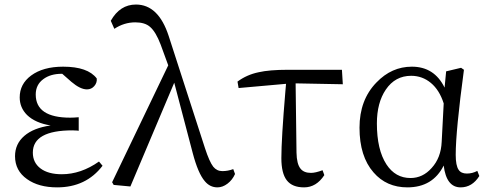

<svg xmlns="http://www.w3.org/2000/svg" viewBox="-20 -808 2141 842"><path d="M230.5 13.7Q149.4 13.7 98.6 -22.5Q45.9 -59.6 45.9 -123Q45.9 -176.8 86.4 -211.9Q127 -247.1 202.1 -257.8Q134.8 -268.6 98.6 -303.7Q66.4 -335.9 66.4 -380.9Q66.4 -439.5 116.2 -476.6Q168.9 -515.6 256.8 -515.6Q365.2 -515.6 404.3 -463.9Q406.2 -445.3 393.6 -430.7Q380.9 -416 361.3 -416Q332 -416 293 -449.2L252.9 -484.4H251Q201.2 -484.4 169.9 -460.9Q136.7 -436.5 136.7 -393.6Q136.7 -292 288.1 -292Q303.7 -292 325.2 -293.9V-234.4Q322.3 -234.4 318.4 -235.4Q302.7 -236.3 297.9 -236.3Q124 -236.3 124 -138.7Q124 -94.7 157.7 -69.3Q191.4 -43.9 251 -43.9Q335 -43.9 414.1 -99.6L429.7 -81.1Q357.4 13.7 230.5 13.7Z M933.6 13.7Q900.4 13.7 877.9 -13.7Q848.6 -47.9 825.2 -136.7L744.1 -445.3L551.8 9.8L478.5 2.9L471.7 -8.8L717.8 -521.5L684.6 -612.3Q663.1 -668.9 637.7 -690.4Q615.2 -710 573.2 -710Q524.4 -710 481.4 -681.6L465.8 -716.8Q505.9 -788.1 576.2 -788.1Q674.8 -788.1 719.7 -650.4L878.9 -158.2Q898.4 -98.6 915 -77.1Q930.7 -57.6 955.1 -57.6Q979.5 -57.6 1002.9 -66.4L1010.7 -44.9Q999 -18.6 977.5 -2.4Q956.1 13.7 933.6 13.7Z M1313.5 13.7Q1261.7 13.7 1237.8 -17.1Q1213.9 -47.9 1213.9 -114.3Q1213.9 -199.2 1231.4 -406.2Q1233.4 -429.7 1234.4 -440.4L1026.4 -421.9L1021.5 -450.2Q1062.5 -480.5 1114.3 -491.2Q1161.1 -502 1243.2 -502H1479.5L1483.4 -438.5L1276.4 -442.4L1280.3 -138.7Q1281.2 -88.9 1297.9 -68.4Q1312.5 -49.8 1343.8 -49.8Q1363.3 -49.8 1394.5 -61.5L1402.3 -40Q1367.2 13.7 1313.5 13.7Z M1766.6 13.7Q1674.8 13.7 1618.2 -51.8Q1556.6 -122.1 1556.6 -248Q1556.6 -370.1 1630.9 -446.3Q1697.3 -515.6 1786.1 -515.6Q1884.8 -515.6 1929.7 -423.8L1936.5 -495.1L2002 -510.7L2014.6 -502Q1978.5 -233.4 1978.5 -128.9Q1978.5 -82 1991.2 -63.5Q2002 -46.9 2027.3 -46.9Q2051.8 -46.9 2073.2 -58.6L2082 -36.1Q2050.8 13.7 2000 13.7Q1937.5 13.7 1925.8 -82Q1877.9 13.7 1766.6 13.7ZM1780.3 -27.3Q1834 -27.3 1873 -71.3Q1914.1 -116.2 1917 -186.5L1925.8 -354.5Q1907.2 -413.1 1869.6 -444.3Q1832 -475.6 1783.2 -475.6Q1712.9 -475.6 1671.9 -415Q1632.8 -357.4 1632.8 -266.6Q1632.8 -151.4 1674.8 -86.9Q1713.9 -27.3 1780.3 -27.3Z"/></svg>

Font: Bpmf Zihi Only R
Style: R
Weight: 400
Foundry: But Ko
Version: Version 1.320